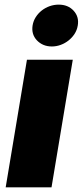

<svg xmlns="http://www.w3.org/2000/svg" viewBox="-20 -801 354 821"><path d="M95.2 -545.5H291.2L200.3 0H4.3ZM119.3 -691.8Q122.5 -711.6 133 -728Q143.5 -744.3 158.7 -756.2Q174 -768.1 192.6 -774.7Q211.3 -781.2 230.8 -781.2Q271 -781.2 294.7 -755.3Q318.9 -729 312.5 -691.8Q309.3 -672.2 298.7 -655.9Q288 -639.6 272.9 -627.7Q257.8 -615.8 239.3 -609Q220.9 -602.3 201.7 -602.3Q162.6 -602.3 137.4 -628.9Q113.6 -654.5 119.3 -691.8Z"/></svg>

Font: Inter P Black
Style: Italic
Weight: 900
Italic angle: -9.40001°
Designer: Rasmus Andersson
Foundry: rsms
Version: Version 3.018;git-588b23468